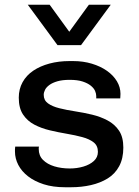

<svg xmlns="http://www.w3.org/2000/svg" viewBox="-20 -778 585 808"><path d="M254 10Q203 10 164 -2.5Q125 -15 98 -36Q71 -57 57 -84Q43 -111 43 -140Q43 -146 43 -150Q43 -154 44 -161H144Q143 -158 143 -155.5Q143 -153 143 -151Q143 -123 161 -105Q179 -87 208.5 -78Q238 -69 274 -69Q304 -69 331 -77Q358 -85 375 -100.5Q392 -116 392 -139Q392 -165 374 -179Q356 -193 326.5 -201Q297 -209 261.5 -215Q226 -221 190 -229.5Q154 -238 124.5 -253.5Q95 -269 77 -296Q59 -323 59 -367Q59 -403 75 -432Q91 -461 120 -480.5Q149 -500 188 -510.5Q227 -521 272 -521H288Q330 -521 366.5 -510Q403 -499 430 -480Q457 -461 472 -436Q487 -411 487 -383Q487 -378 486.5 -372Q486 -366 486 -364H385V-374Q385 -384 380 -395.5Q375 -407 362 -417.5Q349 -428 327.5 -435Q306 -442 273 -442Q243 -442 222 -436Q201 -430 188 -420.5Q175 -411 169.5 -400Q164 -389 164 -379Q164 -356 182 -343Q200 -330 230 -322.5Q260 -315 296 -309.5Q332 -304 367.5 -295.5Q403 -287 433 -271Q463 -255 481 -228Q499 -201 499 -157Q499 -111 481.5 -78.5Q464 -46 433 -27Q402 -8 362.5 1Q323 10 279 10ZM446 -758 321 -588H222L97 -758H189L303 -601H240L354 -758Z"/></svg>

Font: Chivo Medium
Style: Regular
Weight: 500
Designer: Hector Gatti
Foundry: Omnibus-Type
Version: Version 2.002